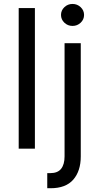

<svg xmlns="http://www.w3.org/2000/svg" viewBox="-20 -769 514 993"><path d="M160.5 -727.3V0H76.7V-727.3ZM313.9 -545.5H397.7V39.8Q397.7 115.4 359 160Q320.3 204.5 241.5 204.5H224.4V126.4H240.1Q278.4 126.4 296.2 103.9Q313.9 81.3 313.9 39.8ZM355.1 -634.9Q330.6 -634.9 313 -651.6Q295.5 -668.3 295.5 -691.8Q295.5 -715.2 313 -731.9Q330.6 -748.6 355.1 -748.6Q379.6 -748.6 397.2 -731.9Q414.8 -715.2 414.8 -691.8Q414.8 -668.3 397.2 -651.6Q379.6 -634.9 355.1 -634.9Z"/></svg>

Font: Inter UI
Style: Regular
Weight: 400
Designer: Rasmus Andersson
Foundry: rsms
Version: 3.2;8d6f07862